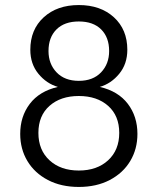

<svg xmlns="http://www.w3.org/2000/svg" viewBox="-20 -730 624 760"><path d="M524 -200Q524 -140 495.5 -92.5Q467 -45 414.5 -17.5Q362 10 292 10Q222 10 169.5 -17.5Q117 -45 88.5 -92.5Q60 -140 60 -200Q60 -269 98 -319Q136 -369 209 -386Q164 -399 132 -438Q100 -477 100 -533Q100 -613 153 -661.5Q206 -710 292 -710Q378 -710 431 -661.5Q484 -613 484 -533Q484 -477 452 -438Q420 -399 375 -386Q448 -369 486 -319Q524 -269 524 -200ZM292 -410Q348 -410 380 -443.5Q412 -477 412 -528Q412 -582 380.5 -613.5Q349 -645 292 -645Q235 -645 203.5 -613.5Q172 -582 172 -528Q172 -477 204 -443.5Q236 -410 292 -410ZM452 -204Q452 -272 408 -311Q364 -350 292 -350Q220 -350 176 -311Q132 -272 132 -204Q132 -136 176 -95.5Q220 -55 292 -55Q364 -55 408 -95.5Q452 -136 452 -204Z"/></svg>

Font: Tilda Sans
Style: Regular
Weight: 400
Designer: ParaType Ltd
Foundry: ParaType Ltd
Version: Version 1.002W